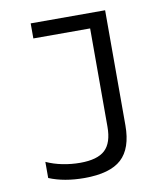

<svg xmlns="http://www.w3.org/2000/svg" viewBox="-83 -800 766 879"><g transform="rotate(-10 300.0 -360.0)"><path d="M239 10Q145 10 75 -19V-94Q110 -78 150.5 -70Q191 -62 232 -62Q312 -62 347.5 -95Q383 -128 383 -203V-660H119V-730H465V-195Q465 -88 411.5 -39Q358 10 239 10Z"/></g></svg>

Font: M PLUS Code Latin 60
Style: Regular
Weight: 400
Width: 7
Monospace: yes
Designer: Coji Morishita
Foundry: UNDERFOREST DESIGN
Version: Version 1.005; ttfautohint (v1.8.3)